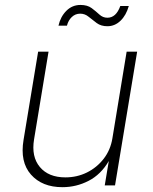

<svg xmlns="http://www.w3.org/2000/svg" viewBox="-20 -757 625 784"><path d="M234.9 7.3Q151.9 7.3 106.4 -44.2Q61 -95.7 76.2 -186L135.7 -545.9H178.2L119.1 -188Q107.4 -117.2 142.8 -75Q178.2 -32.7 247.1 -32.7Q294.4 -32.7 335 -52.7Q375.5 -72.8 403.3 -108.6Q431.2 -144.5 439 -192.4L497.1 -545.9H540L449.7 0H407.7L424.3 -99.6Q392.1 -44.4 341.8 -18.6Q291.5 7.3 234.9 7.3ZM418.5 -649.9Q392.6 -649.9 375 -662.8Q357.4 -675.8 342 -688.5Q326.7 -701.2 307.6 -701.2Q287.6 -701.2 273.2 -687.5Q258.8 -673.8 253.4 -652.3H218.8Q227.1 -689 251 -712.9Q274.9 -736.8 308.6 -736.8Q336.9 -736.8 354.2 -723.9Q371.6 -710.9 385.7 -697.8Q399.9 -684.6 418.5 -684.6Q454.1 -684.6 471.2 -732.4H505.9Q495.1 -694.3 471.9 -672.1Q448.7 -649.9 418.5 -649.9Z"/></svg>

Font: Inter Extra Light
Style: Italic
Weight: 200
Italic angle: -9.39999°
Designer: Rasmus Andersson
Foundry: rsms
Version: Version 4.000;git-3c8e0fc